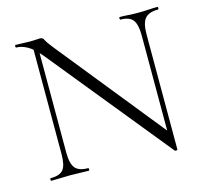

<svg xmlns="http://www.w3.org/2000/svg" viewBox="-95 -732 915 854"><g transform="rotate(-15 362.5 -305.5)"><path d="M118 -104V-602L140 -600V-104Q140 -53 157 -32.5Q174 -12 216 -12Q219 -12 219 -6Q219 0 216 0Q197 0 176.5 -1Q156 -2 131 -2Q107 -2 85 -1Q63 0 43 0Q41 0 41 -6Q41 -12 43 -12Q87 -12 102.5 -32.5Q118 -53 118 -104ZM621 11Q621 13 616 13.5Q611 14 609 13L157 -543Q123 -584 96.5 -598.5Q70 -613 46 -613Q43 -613 43 -619Q43 -625 46 -625Q63 -625 81 -624Q99 -623 113 -623Q127 -623 139.5 -624Q152 -625 158 -625Q171 -625 176 -613.5Q181 -602 204 -573L613 -65ZM621 -520V11L599 -20V-520Q599 -571 583 -592Q567 -613 525 -613Q523 -613 523 -619Q523 -625 525 -625Q545 -625 565.5 -623.5Q586 -622 611 -622Q634 -622 657 -623.5Q680 -625 699 -625Q702 -625 702 -619Q702 -613 699 -613Q656 -613 638.5 -592Q621 -571 621 -520Z"/></g></svg>

Font: Cormorant Infant Light Light
Style: Regular
Weight: 300
Version: Version 4.001